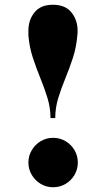

<svg xmlns="http://www.w3.org/2000/svg" viewBox="-20 -778 446 808"><path d="M192.5 -281Q192.5 -324 180 -365Q167.5 -406 150.2 -448.2Q133 -490.5 118.2 -535.2Q103.5 -580 99.5 -629.5Q99.5 -635 99.5 -639.5Q99.5 -644 99.5 -648.5Q99.5 -694 125.2 -726Q151 -758 202.5 -758Q254.5 -758 280.5 -726Q306.5 -694 306.5 -648.5Q306.5 -644 306.5 -639.5Q306.5 -635 305.5 -629.5Q301.5 -580 287 -535.2Q272.5 -490.5 255 -448.2Q237.5 -406 225 -365Q212.5 -324 212.5 -281ZM203.5 10Q175 10 151.5 -4Q128 -18 113.8 -41.8Q99.5 -65.5 99.5 -94Q99.5 -122.5 113.8 -146.2Q128 -170 151.5 -184Q175 -198 203.5 -198Q232 -198 255.8 -184Q279.5 -170 293.5 -146.2Q307.5 -122.5 307.5 -94Q307.5 -65.5 293.5 -41.8Q279.5 -18 255.8 -4Q232 10 203.5 10Z"/></svg>

Font: Bodoni Moda ExtraBold
Style: Regular
Weight: 800
Version: Version 2.005